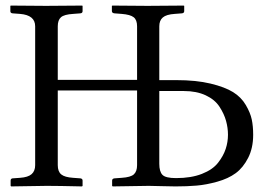

<svg xmlns="http://www.w3.org/2000/svg" viewBox="-20 -666 963 688"><path d="M550.8 -378.9H611.8Q682.6 -378.9 734.4 -366.5Q786.1 -354 815.2 -335.9Q844.2 -317.9 860.6 -290Q877 -262.2 882.1 -238Q887.2 -213.9 887.2 -183.1Q887.2 -135.3 869.1 -100.1Q851.1 -64.9 824.5 -45.4Q797.9 -25.9 758.5 -14.9Q719.2 -3.9 685.1 -1Q650.9 2 608.9 2Q589.8 2 558.3 1Q526.9 0 513.2 0L383.8 2L381.8 0V-19Q381.8 -25.9 390.1 -26.9L416 -28.8Q448.2 -30.8 459.7 -41.3Q471.2 -51.8 471.2 -74.2V-341.8H187V-74.2Q187 -51.3 199.5 -41Q211.9 -30.8 242.2 -28.8L268.1 -26.9Q275.9 -25.9 275.9 -19V0L273.9 2Q188 0 147.9 0L20 2L18.1 0V-19Q18.1 -25.9 24.9 -26.9L51.8 -28.8Q80.6 -30.8 93.3 -42Q106 -53.2 106 -74.2V-571.8Q106 -611.8 51.8 -616.2L24.9 -618.2Q17.1 -619.1 17.1 -626V-645L19 -646Q106 -645 145 -645L273.9 -646L275.9 -645V-626Q275.9 -619.1 268.1 -618.2L242.2 -616.2Q210 -614.3 198.5 -604.2Q187 -594.2 187 -571.8V-379.9H471.2V-571.8Q471.2 -594.7 459 -604.2Q446.8 -613.8 416 -616.2L390.1 -618.2Q381.3 -619.1 380.9 -626V-645L382.8 -646Q469.7 -645 508.8 -645L638.2 -646L640.1 -645V-626Q640.1 -619.1 631.8 -618.2L606 -616.2Q576.2 -614.3 563.5 -603.5Q550.8 -592.8 550.8 -571.8ZM550.8 -339.8V-79.1Q550.8 -51.3 562 -39.6Q573.2 -27.8 610.8 -27.8Q665 -27.8 703.6 -43Q742.2 -58.1 761.5 -83Q780.8 -107.9 788.8 -132.6Q796.9 -157.2 796.9 -183.1Q796.9 -208 790 -232.9Q783.2 -257.8 766.6 -283.4Q750 -309.1 717 -324.5Q684.1 -339.8 639.2 -339.8Z"/></svg>

Font: Linux Libertine Initials
Style: Initials
Weight: 400
Designer: Philipp H. Poll
Foundry: Philipp H. Poll
Version: Version 5.0.6